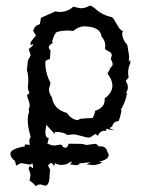

<svg xmlns="http://www.w3.org/2000/svg" viewBox="-20 -463 484 659"><path d="M266.1 -372.6Q248 -370.6 231.4 -356.9L210 -358.4Q181.6 -356.4 174.3 -352.5Q167 -348.6 158.2 -318.8L162.6 -316.4Q147.5 -308.6 147.5 -300.8Q147.5 -295.4 153.3 -289.6L151.4 -259.8Q142.1 -259.8 135.7 -252.4V-245.6Q135.7 -211.9 153.3 -178.2L147.9 -157.2Q147.9 -142.6 158.2 -128.9Q165 -86.4 210.4 -75.2Q220.2 -56.6 245.1 -50.3L257.3 -55.7L297.9 -58.1Q304.7 -69.3 306.6 -82.5Q339.4 -93.3 339.4 -120.1L338.9 -125Q365.7 -144.5 365.7 -168.9Q365.7 -189 349.1 -210L359.9 -231.9Q366.7 -235.8 366.7 -242.7Q366.7 -247.6 363.8 -252.9Q360.8 -258.3 360.8 -262.2L363.8 -272.9Q363.8 -282.2 352.1 -287.4Q340.3 -292.5 340.3 -296.9L341.3 -306.2Q341.3 -323.2 328.6 -337.4Q324.7 -372.6 266.1 -372.6ZM83 34.2Q80.6 27.3 80.6 21Q80.6 12.2 85.4 7.3Q75.2 -26.9 75.2 -50.8Q75.2 -68.8 80.1 -78.1L78.6 -89.4Q82 -94.2 82 -102.5Q82 -109.4 72.3 -135.7L81.5 -144Q75.7 -154.3 75.7 -164.6L77.1 -185.1Q77.1 -209 72.3 -222.2L75.7 -254.9L85.4 -273.4L78.6 -294.4Q93.8 -306.2 93.8 -309.6L90.3 -311.5L85.9 -306.6L84.5 -314Q84.5 -320.3 103.5 -340.8L94.2 -356.4Q96.7 -375 116.7 -379.9L120.6 -401.9L169.9 -423.8L184.6 -421.9Q211.9 -421.9 231.4 -439.9L256.3 -434.6Q271.5 -434.6 288.6 -443.4H292L305.7 -434.6Q328.1 -412.1 363.3 -404.3Q367.2 -402.8 370.8 -397.2Q374.5 -391.6 378.4 -384Q382.3 -376.5 387.5 -368.7Q392.6 -360.8 402.3 -355.5L399.4 -350.6Q399.4 -327.1 417 -309.1L423.3 -269L421.9 -251L427.2 -257.8V-245.6Q419.9 -231.4 419.9 -215.3Q419.9 -201.2 421.9 -197.8L411.6 -185.1Q418.9 -173.8 418.9 -164.1Q418.9 -153.3 411.6 -143.1L416 -144Q411.6 -113.8 394.5 -86.4L397 -85Q394.5 -66.9 387.2 -47.4Q369.1 -46.9 364.7 -27.8Q357.4 -26.9 357.4 -22L373.5 -15.6Q357.4 -18.6 354.5 -18.6L345.7 -21.5L343.8 -13.7L337.4 -14.2Q323.7 -14.2 315.4 3.4L309.1 -2.9Q305.2 -2.9 297.4 3.2Q289.6 9.3 283.7 9.3Q278.8 9.3 258.8 3.7Q238.8 -2 231.4 -2L210.4 0.5Q199.7 -10.3 168 -10.3V-2.9L138.7 -34.7L135.7 -9.3Q135.7 10.7 147.5 10.7L142.6 29.8Q156.7 36.6 167.5 36.6L188 33.2Q191.9 33.2 194.6 38.6Q197.3 43.9 206.1 43.9Q210.9 43.9 215.8 30.3L261.2 30.8L277.3 34.7L304.2 30.8Q314.9 30.8 317.9 39.6L324.7 39.1Q344.7 39.1 348.6 58.1Q353 64 353 69.3Q353 84.5 319.3 92.3L331.5 94.2Q316.4 103.5 297.4 103.5L277.3 101.1L291 93.8L253.4 97.7Q251.5 104 239.7 104L220.7 101.1L227.5 91.3Q220.2 92.3 214.6 97.2Q209 102.1 190.9 103Q179.7 103 168.9 97.2L165.5 107.4Q161.1 96.2 152.3 96.2Q151.9 101.6 144.5 103Q147 111.3 152.3 119.6L150.4 134.8Q150.4 174.3 134.8 174.3L118.7 169.9Q111.3 169.9 102.1 175.8Q95.7 165.5 81.5 157.2L84.5 139.6Q84.5 128.4 78.6 118.7Q78.6 107.9 83 107.9Q86.4 107.9 92.3 114.7L93.8 112.3Q92.8 98.6 90.3 97.7L84 102.1L51.8 96.7L35.2 105.5L31.7 89.8Q15.6 77.6 15.6 64.9Q15.6 47.9 65.9 39.1L64.9 32.7Z"/></svg>

Font: Truetypewriter PolyglOTT
Style: Regular
Weight: 400
Designer: Sergey Beatoff a.k.a. Sam_T
Version: Version 3.76